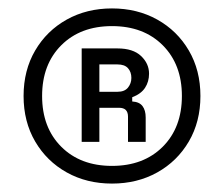

<svg xmlns="http://www.w3.org/2000/svg" viewBox="-20 -734 532 456"><path d="M36 -506Q36 -567 63.5 -614Q91 -661 138.5 -687.5Q186 -714 246 -714Q306 -714 353.5 -687.5Q401 -661 428.5 -614Q456 -567 456 -506Q456 -445 428.5 -398Q401 -351 353.5 -324.5Q306 -298 246 -298Q186 -298 138.5 -324.5Q91 -351 63.5 -398Q36 -445 36 -506ZM412 -506Q412 -581 366.5 -626.5Q321 -672 246 -672Q171 -672 125.5 -626.5Q80 -581 80 -506Q80 -431 125.5 -385.5Q171 -340 246 -340Q321 -340 366.5 -385.5Q412 -431 412 -506ZM174 -397V-619H259Q296 -619 315 -601Q334 -583 334 -559Q334 -540 324.5 -525.5Q315 -511 294 -503V-493Q311 -492 318.5 -482Q326 -472 326 -455V-397H284V-457Q284 -478 263 -478H216V-397ZM216 -516H259Q276 -516 284 -526Q292 -536 292 -549Q292 -563 284 -572Q276 -581 259 -581H216Z"/></svg>

Font: Space Grotesk Frontify
Style: Bold
Weight: 700
Designer: Florian Karsten
Version: Version 2.000